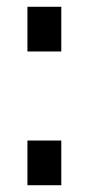

<svg xmlns="http://www.w3.org/2000/svg" viewBox="-20 -547 262 567"><path d="M61 -395V-527H161V-395ZM61 0V-132H161V0Z"/></svg>

Font: Archivo ExtraCondensed SemiBold
Style: Regular
Weight: 600
Width: 2
Designer: Hector Gatti
Foundry: Omnibus-Type
Version: Version 2.001